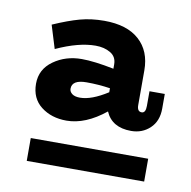

<svg xmlns="http://www.w3.org/2000/svg" viewBox="-56 -753 527 530"><g transform="rotate(10 207.0 -488.0)"><path d="M352.1 -526.9H395V-485.8Q395 -450.7 373.5 -430.4Q352.1 -410.2 320.8 -410.2Q267.1 -410.2 249 -452.1Q193.4 -407.2 140.1 -407.2Q97.7 -407.2 68.8 -429.7Q40 -452.1 40 -493.2Q40 -533.7 74 -557.9Q107.9 -582 152.8 -582Q188 -582 243.2 -570.8V-583Q243.2 -604.5 225.8 -614.7Q208.5 -625 184.1 -625Q136.7 -625 74.2 -596.2L54.2 -661.1Q96.7 -679.7 127.9 -688.2Q159.2 -696.8 195.8 -696.8Q259.8 -696.8 293.9 -666Q328.1 -635.3 328.1 -581.1V-483.9Q328.1 -465.8 340.8 -465.8Q352.1 -465.8 352.1 -485.8ZM136.2 -496.1Q136.2 -487.8 143.8 -481.9Q151.4 -476.1 166 -476.1Q198.2 -476.1 243.2 -504.9V-516.1Q210.9 -521 176.8 -521Q136.2 -521 136.2 -496.1ZM51.8 -278.8V-342.8H380.9V-278.8Z"/></g></svg>

Font: BioRhyme ExtraBold
Style: Regular
Weight: 800
Designer: Aoife Mooney
Foundry: Aoife Mooney Type
Version: Version 1.500;PS 001.500;hotconv 1.0.88;makeotf.lib2.5.64775